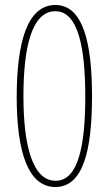

<svg xmlns="http://www.w3.org/2000/svg" viewBox="-20 -744 436 770"><path d="M349 -358C349 -570 314 -724 202 -724C89 -724 47 -573 47 -355C47 -139 91 6 202 6C314 6 349 -142 349 -358ZM74 -358C74 -559 109 -699 202 -699C293 -699 322 -554 322 -357C322 -160 294 -19 203 -19C112 -19 74 -157 74 -358Z"/></svg>

Font: Noto Sans Bengali ExtraCondensed Thin
Style: Regular
Weight: 100
Width: 2
Designer: Joana Ranito - Universal Thirst; Jelle Bosma - Monotype Design Team
Foundry: Universal Thirst ehf.
Version: Version 3.000